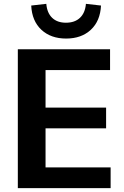

<svg xmlns="http://www.w3.org/2000/svg" viewBox="-20 -974 644 994"><path d="M72.3 -718.8H549.8V-611.3H215.8V-417H529.3V-309.6H215.8V-107.4H552.7V0H72.3ZM141.6 -945.3 219.7 -954.1Q223.6 -907.2 250 -881.8Q276.4 -856.4 321.3 -856.4Q367.2 -856.4 394 -881.8Q420.9 -907.2 424.8 -954.1L502.9 -945.3Q499 -865.2 450.2 -819.8Q401.4 -774.4 322.3 -774.4Q243.2 -774.4 194.3 -819.8Q145.5 -865.2 141.6 -945.3Z"/></svg>

Font: Min Sans Bold
Style: Regular
Weight: 700
Designer: Jinseong-Kim, NotoSansCJK, Nunito
Foundry: Jinseong-Kim
Version: Version 1.400;Glyphs 3.1.2 (3151)